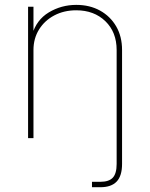

<svg xmlns="http://www.w3.org/2000/svg" viewBox="-20 -574 624 798"><path d="M362.3 204.1V181.6Q371.6 181.6 381.3 181.6Q391.1 181.6 397.5 181.6Q432.6 181.6 448.7 164.6Q464.8 147.5 464.8 107.4V0H487.3V107.4Q487.3 157.2 464.8 180.7Q442.4 204.1 397.5 204.1Q391.1 204.1 380.9 204.1Q370.6 204.1 362.3 204.1ZM119.1 -366.2V0H96.7V-545.9H119.1V-428.7H113.3Q130.9 -491.2 182.9 -522.5Q234.9 -553.7 296.9 -553.7Q353 -553.7 395.8 -530Q438.5 -506.3 462.9 -464.4Q487.3 -422.4 487.3 -366.2V0H464.8V-366.2Q464.8 -440.4 418 -485.8Q371.1 -531.2 296.9 -531.2Q246.1 -531.2 205.8 -510Q165.5 -488.8 142.3 -451.4Q119.1 -414.1 119.1 -366.2Z"/></svg>

Font: Inter Thin
Style: Regular
Weight: 250
Designer: Rasmus Andersson
Foundry: rsms
Version: Version 4.001;git-66647c0bb